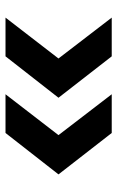

<svg xmlns="http://www.w3.org/2000/svg" viewBox="119 -626 435 714"><g transform="rotate(90 337.0 -269.5)"><path d="M331 -72H475L629 -269L475 -467H331L483 -269ZM46 -72H190L344 -269L190 -467H46L198 -269Z"/></g></svg>

Font: Mluvka
Style: Bold
Weight: 700
Designer: Modified by Jiří Krblich, Original typeface by Gumpita Rahayu
Foundry: Gumpita Rahayu & Jiří Krblich
Version: Version 2.000;Glyphs 3.1.1 (3134)